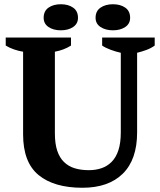

<svg xmlns="http://www.w3.org/2000/svg" viewBox="-20 -877 755 906"><path d="M7 0ZM7 -700H315V-662Q282 -641 239 -633V-248Q239 -199 250 -166Q261 -133 282 -112.5Q303 -92 332.5 -83Q362 -74 399 -74Q432 -74 459.5 -83.5Q487 -93 507.5 -114Q528 -135 539 -169Q550 -203 550 -253V-628Q527 -633 502.5 -642Q478 -651 462 -662V-700H710V-662Q692 -649 670 -641Q648 -633 627 -628V-252Q627 -124 559.5 -57.5Q492 9 369 9Q235 9 162 -51Q89 -111 89 -243V-633Q69 -636 47 -643.5Q25 -651 7 -662ZM186 -793Q186 -825 209 -841Q232 -857 267 -857Q302 -857 325 -841Q348 -825 348 -793Q348 -765 325 -749.5Q302 -734 267 -734Q232 -734 209 -749.5Q186 -765 186 -793ZM431 -793Q431 -825 454.5 -841Q478 -857 513 -857Q548 -857 571 -841Q594 -825 594 -793Q594 -765 571 -749.5Q548 -734 513 -734Q478 -734 454.5 -749.5Q431 -765 431 -793Z"/></svg>

Font: PT Serif
Style: Bold
Weight: 700
Designer: A.Korolkova, O.Umpeleva, V.Yefimov
Foundry: ParaType Ltd
Version: Version 1.000W OFL; ttfautohint (v1.6)